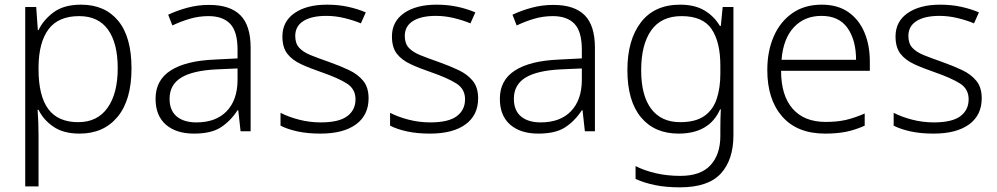

<svg xmlns="http://www.w3.org/2000/svg" viewBox="-20 -562 4269 822"><path d="M327 -542Q429 -542 486 -473Q543 -404 543 -269Q543 -134 483.5 -62Q424 10 321 10Q251 10 208 -20Q165 -50 145 -92H141Q143 -67 144 -37.5Q145 -8 145 17V236H88V-532H135L142 -433H145Q165 -476 209 -509Q253 -542 327 -542ZM319 -493Q230 -493 188 -437Q146 -381 145 -276V-266Q145 -152 186.5 -95.5Q228 -39 315 -39Q397 -39 440.5 -100.5Q484 -162 484 -270Q484 -377 442.5 -435Q401 -493 319 -493Z M875 -541Q965 -541 1009 -497Q1053 -453 1053 -358V0H1010L1000 -90H997Q968 -45 926.5 -17.5Q885 10 811 10Q734 10 690 -28.5Q646 -67 646 -139Q646 -219 711 -260.5Q776 -302 900 -307L997 -312V-349Q997 -427 965.5 -460Q934 -493 873 -493Q832 -493 794 -482Q756 -471 718 -453L700 -499Q738 -517 782.5 -529Q827 -541 875 -541ZM907 -265Q805 -260 755.5 -229.5Q706 -199 706 -139Q706 -89 736.5 -63.5Q767 -38 821 -38Q904 -38 950 -85.5Q996 -133 997 -217V-269Z M1558 -141Q1558 -69 1504 -29.5Q1450 10 1352 10Q1296 10 1253 0.5Q1210 -9 1181 -24V-79Q1216 -61 1261 -49.5Q1306 -38 1353 -38Q1431 -38 1466.5 -64.5Q1502 -91 1502 -137Q1502 -181 1465 -204.5Q1428 -228 1356 -253Q1306 -270 1268.5 -287.5Q1231 -305 1210 -332Q1189 -359 1189 -406Q1189 -470 1241 -506Q1293 -542 1380 -542Q1428 -542 1469.5 -533Q1511 -524 1546 -509L1525 -462Q1494 -475 1455 -484.5Q1416 -494 1377 -494Q1314 -494 1279 -472Q1244 -450 1244 -408Q1244 -376 1261 -357.5Q1278 -339 1310 -326Q1342 -313 1388 -297Q1436 -280 1474 -262Q1512 -244 1535 -216Q1558 -188 1558 -141Z M2027 -141Q2027 -69 1973 -29.5Q1919 10 1821 10Q1765 10 1722 0.5Q1679 -9 1650 -24V-79Q1685 -61 1730 -49.5Q1775 -38 1822 -38Q1900 -38 1935.5 -64.5Q1971 -91 1971 -137Q1971 -181 1934 -204.5Q1897 -228 1825 -253Q1775 -270 1737.5 -287.5Q1700 -305 1679 -332Q1658 -359 1658 -406Q1658 -470 1710 -506Q1762 -542 1849 -542Q1897 -542 1938.5 -533Q1980 -524 2015 -509L1994 -462Q1963 -475 1924 -484.5Q1885 -494 1846 -494Q1783 -494 1748 -472Q1713 -450 1713 -408Q1713 -376 1730 -357.5Q1747 -339 1779 -326Q1811 -313 1857 -297Q1905 -280 1943 -262Q1981 -244 2004 -216Q2027 -188 2027 -141Z M2349 -541Q2439 -541 2483 -497Q2527 -453 2527 -358V0H2484L2474 -90H2471Q2442 -45 2400.5 -17.5Q2359 10 2285 10Q2208 10 2164 -28.5Q2120 -67 2120 -139Q2120 -219 2185 -260.5Q2250 -302 2374 -307L2471 -312V-349Q2471 -427 2439.5 -460Q2408 -493 2347 -493Q2306 -493 2268 -482Q2230 -471 2192 -453L2174 -499Q2212 -517 2256.5 -529Q2301 -541 2349 -541ZM2381 -265Q2279 -260 2229.5 -229.5Q2180 -199 2180 -139Q2180 -89 2210.5 -63.5Q2241 -38 2295 -38Q2378 -38 2424 -85.5Q2470 -133 2471 -217V-269Z M2892 -542Q2954 -542 2995.5 -517.5Q3037 -493 3062 -451H3066L3074 -532H3120V17Q3120 122 3066 181Q3012 240 2891 240Q2831 240 2784.5 230.5Q2738 221 2701 204V149Q2738 168 2787 179.5Q2836 191 2893 191Q2980 191 3022 145Q3064 99 3064 20V-11Q3064 -32 3064.5 -53.5Q3065 -75 3066 -94H3063Q3017 10 2885 10Q2782 10 2724 -60Q2666 -130 2666 -262Q2666 -391 2724 -466.5Q2782 -542 2892 -542ZM2898 -493Q2811 -493 2768 -432Q2725 -371 2725 -261Q2725 -153 2768 -96Q2811 -39 2892 -39Q2958 -39 2995.5 -65.5Q3033 -92 3048.5 -139Q3064 -186 3064 -246V-281Q3064 -382 3026.5 -437.5Q2989 -493 2898 -493Z M3498 -542Q3566 -542 3611.5 -510.5Q3657 -479 3680.5 -424Q3704 -369 3704 -298V-259H3324Q3324 -153 3373.5 -96.5Q3423 -40 3515 -40Q3564 -40 3601 -48.5Q3638 -57 3682 -76V-24Q3642 -6 3603 2Q3564 10 3513 10Q3393 10 3329 -63Q3265 -136 3265 -262Q3265 -343 3292.5 -406Q3320 -469 3372 -505.5Q3424 -542 3498 -542ZM3497 -494Q3424 -494 3378.5 -445Q3333 -396 3326 -306H3645Q3645 -390 3608.5 -442Q3572 -494 3497 -494Z M4183 -141Q4183 -69 4129 -29.5Q4075 10 3977 10Q3921 10 3878 0.5Q3835 -9 3806 -24V-79Q3841 -61 3886 -49.5Q3931 -38 3978 -38Q4056 -38 4091.5 -64.5Q4127 -91 4127 -137Q4127 -181 4090 -204.5Q4053 -228 3981 -253Q3931 -270 3893.5 -287.5Q3856 -305 3835 -332Q3814 -359 3814 -406Q3814 -470 3866 -506Q3918 -542 4005 -542Q4053 -542 4094.5 -533Q4136 -524 4171 -509L4150 -462Q4119 -475 4080 -484.5Q4041 -494 4002 -494Q3939 -494 3904 -472Q3869 -450 3869 -408Q3869 -376 3886 -357.5Q3903 -339 3935 -326Q3967 -313 4013 -297Q4061 -280 4099 -262Q4137 -244 4160 -216Q4183 -188 4183 -141Z"/></svg>

Font: RS Noto Sans Light
Style: Regular
Weight: 300
Designer: Monotype Design Team
Foundry: Monotype Imaging Inc.
Version: Version 3.10